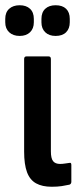

<svg xmlns="http://www.w3.org/2000/svg" viewBox="-55 -706 301 732"><path d="M142 6Q106 6 82.5 -7Q59 -20 48 -49.5Q37 -79 37 -128V-481Q37 -491 46 -491H130Q139 -491 139 -481V-129Q139 -102 147.5 -91.5Q156 -81 174 -81Q183 -81 192.5 -82.5Q202 -84 210 -85Q217 -87 217 -77V-13Q217 -5 210 -2Q197 1 180.5 3.5Q164 6 142 6ZM20 -569Q-5 -569 -20 -583Q-35 -597 -35 -621V-634Q-35 -659 -20 -672.5Q-5 -686 20 -686Q45 -686 59.5 -672.5Q74 -659 74 -634V-621Q74 -597 59.5 -583Q45 -569 20 -569ZM157 -569Q132 -569 117.5 -583Q103 -597 103 -621V-634Q103 -659 117.5 -672.5Q132 -686 157 -686Q183 -686 197 -672.5Q211 -659 211 -634V-621Q211 -597 197 -583Q183 -569 157 -569Z"/></svg>

Font: Sofia Sans Extra Condensed
Style: Bold
Weight: 700
Designer: Botio Nikoltchev, Ani Petrova
Foundry: lettersoup
Version: Version 4.101